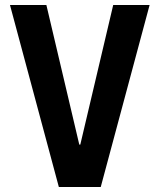

<svg xmlns="http://www.w3.org/2000/svg" viewBox="-20 -750 640 770"><path d="M216 0 20 -730H166L298 -170H302L434 -730H580L384 0Z"/></svg>

Font: M PLUS Code Latin Expanded
Style: Bold
Weight: 700
Width: 7
Designer: Coji Morishita
Foundry: UNDERFOREST DESIGN
Version: Version 1.002; ttfautohint (v1.8.3)